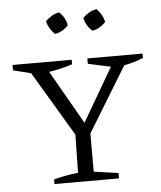

<svg xmlns="http://www.w3.org/2000/svg" viewBox="-52 -773 687 818"><g transform="rotate(-5 291.5 -363.5)"><path d="M148 0V-20Q202 -34 252 -39L255 -202L90 -479L14 -498V-521H267V-502Q219 -486 167 -478L298 -249L431 -477L334 -498V-521H570V-502Q530 -486 488 -478L319 -201V-38L424 -23V0ZM231 -727Q258 -702 263 -669Q253 -657 237.5 -648Q222 -639 206 -637Q194 -648 185 -663Q176 -678 172 -694Q184 -706 199 -715Q214 -724 231 -727ZM391 -727Q403 -715 411.5 -700Q420 -685 423 -669Q412 -657 397 -648Q382 -639 366 -637Q340 -659 332 -694Q343 -706 358.5 -715Q374 -724 391 -727Z"/></g></svg>

Font: Piazzolla SC Light
Style: Regular
Weight: 300
Designer: Juan Pablo del Peral
Foundry: Huerta Tipografica
Version: Version 1.330